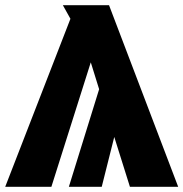

<svg xmlns="http://www.w3.org/2000/svg" viewBox="-45 -716 703 736"><path d="M638 0H453L393 -191L345 0H219L335 -374L303 -477L152 0H-25L225 -644L196 -696H373Z"/></svg>

Font: Trujillo Black
Style: Regular
Weight: 900
Designer: Fira Sans original fonts by bBox Type GmbH, Carrois Corporate GbR, & Edenspiekermann AG / Changes by Cristiano Sobral
Foundry: Fira Sans original fonts by bBox Type GmbH, Carrois Corporate GbR, & Edenspiekermann AG / Changes by Cristiano Sobral
Version: Version 4.301;July 28, 2020;FontCreator 13.0.0.2655 64-bit